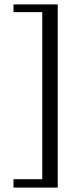

<svg xmlns="http://www.w3.org/2000/svg" viewBox="-20 -723 338 868"><path d="M41 87C41 87 41 125 41 125C41 125 241 125 241 125C241 125 241 -703 241 -703C241 -703 41 -703 41 -703C41 -703 41 -668 41 -668C41 -668 171 -668 171 -668C171 -668 171 87 171 87C171 87 41 87 41 87Z"/></svg>

Font: BUSH 25 TRIRONG 0515 A
Style: Regular
Weight: 400
Designer: Katatrad Team
Foundry: CadsonDemak